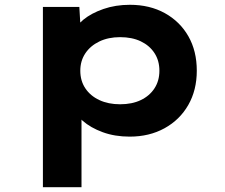

<svg xmlns="http://www.w3.org/2000/svg" viewBox="-20 -561 938 801"><path d="M159 220V-532H311L318 -412L287 -421Q295 -452 328 -479Q361 -506 411.5 -523.5Q462 -541 522 -541Q605 -541 668 -506Q731 -471 766 -409.5Q801 -348 801 -266Q801 -185 765.5 -123Q730 -61 666.5 -26Q603 9 521 9Q459 9 408.5 -9.5Q358 -28 325 -57Q292 -86 283 -117L320 -131V220ZM481 -126Q531 -126 567.5 -143.5Q604 -161 624.5 -192.5Q645 -224 645 -266Q645 -308 624.5 -339.5Q604 -371 567.5 -388.5Q531 -406 481 -406Q432 -406 394.5 -388Q357 -370 336 -338.5Q315 -307 315 -266Q315 -224 336 -192.5Q357 -161 394.5 -143.5Q432 -126 481 -126Z"/></svg>

Font: Lexend Mega
Style: Bold
Weight: 700
Version: Version 1.007